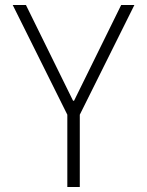

<svg xmlns="http://www.w3.org/2000/svg" viewBox="-20 -750 590 770"><path d="M250 0V-290L31 -730H84L273 -346H277L466 -730H519L300 -290V0Z"/></svg>

Font: M PLUS Code Latin SemiExpanded Light
Style: Regular
Weight: 300
Width: 6
Designer: Coji Morishita
Foundry: UNDERFOREST DESIGN
Version: Version 1.002; ttfautohint (v1.8.3)